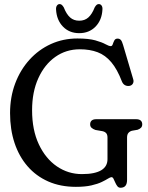

<svg xmlns="http://www.w3.org/2000/svg" viewBox="-20 -896 717 931"><path d="M596.1 -23.9Q596.1 -4.4 588.1 5Q580.1 14.4 564.2 14.4Q554.9 14.4 548.9 6.6Q542.9 -1.2 538.7 -11.3Q534.5 -21.4 530.4 -29.2Q526.3 -37 520.9 -37Q515 -37 503.7 -29.9Q492.5 -22.8 473.2 -13.5Q454 -4.2 423.4 2.9Q392.9 10 347.9 10Q273.2 10 214.1 -16Q155.1 -42 113.7 -89.7Q72.3 -137.4 50.5 -202.9Q28.8 -268.4 28.8 -347.4Q28.8 -425.4 53.7 -491.5Q78.6 -557.5 123.1 -606.5Q167.5 -655.5 226.9 -682.5Q286.3 -709.4 355.3 -709.4Q410.2 -709.4 442.4 -700.3Q474.5 -691.1 491.3 -681.7Q508.1 -672.3 517.1 -672.3Q523.8 -672.3 526.8 -681.6Q529.7 -690.8 534.4 -699.8Q539 -708.8 550.3 -708.8Q559.6 -708.8 565.7 -702.4Q571.7 -696 576.8 -678L625.9 -511.9Q629.6 -500.2 624.4 -490.8Q619.2 -481.5 607.6 -479.5Q595.7 -477.8 586.1 -483Q576.4 -488.3 571.3 -500.5Q548.6 -560.1 519.7 -594.3Q490.8 -628.6 453.3 -642.8Q415.7 -657 367.1 -657Q300.5 -657 248.2 -620.1Q195.9 -583.2 165.8 -516.6Q135.6 -450.1 135.6 -361.6Q135.6 -265.5 168.3 -196.2Q200.9 -126.8 255.8 -89.3Q310.6 -51.8 377.2 -51.8Q409.9 -51.8 433.5 -56.8Q457 -61.8 471.9 -71.1Q486.8 -80.4 494 -93.7Q501.2 -107 501.2 -124.1V-228.9Q501.2 -242.7 495.2 -249.9Q489.2 -257 477.5 -259.8L443 -265.8Q431.2 -269.8 424.1 -276.2Q417.1 -282.5 417.1 -293.1Q417.1 -305 424.5 -311.5Q432 -318 446.9 -318H639.6Q655 -318 662.4 -311.4Q669.7 -304.8 669.7 -293.1Q669.7 -283 663.9 -276.8Q658.1 -270.6 647.2 -266.8L619.8 -262Q609.1 -259.1 602.6 -251.4Q596.1 -243.7 596.1 -228.9ZM364.2 -795.6Q390.8 -795.6 408.5 -811.4Q426.3 -827.2 439.1 -860.1Q443.8 -868.3 448.4 -872.3Q453 -876.2 459 -876.2Q467.5 -876.2 472.6 -869Q477.7 -861.8 476.7 -849.7Q474.1 -798.6 443.2 -766.9Q412.2 -735.2 364.2 -735.2Q316.2 -735.2 285.4 -766.9Q254.6 -798.6 251.8 -849.7Q251 -861.8 256.1 -869Q261.2 -876.2 269.2 -876.2Q275.1 -876.2 279.7 -872.3Q284.3 -868.3 289.3 -860.1Q302.1 -827.2 319.9 -811.4Q337.6 -795.6 364.2 -795.6Z"/></svg>

Font: Fraunces 144pt S100 Black
Style: Regular
Weight: 900
Version: Version 1.000